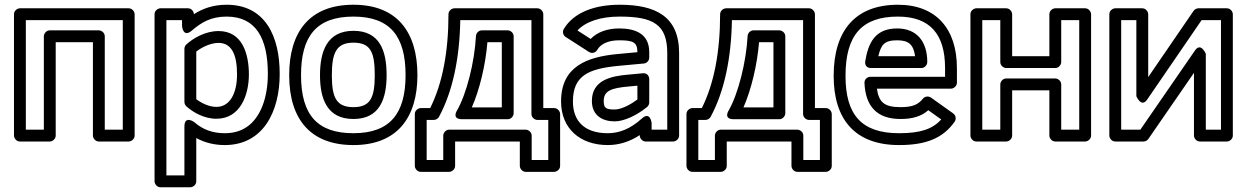

<svg xmlns="http://www.w3.org/2000/svg" viewBox="-20 -572 5255 810"><path d="M422 -25V-419C422 -434.1 407.7 -444 397 -444H190C174.9 -444 165 -429.7 165 -419V-25H89V-487H498V-25ZM372 0C372 10.7 381.9 25 397 25H523C533.7 25 548 15.1 548 0V-512C548 -522.7 538.1 -537 523 -537H64C53.3 -537 39 -527.1 39 -512V0C39 10.7 48.9 25 64 25H190C200.7 25 215 15.1 215 0V-394H372Z M936 -502C1060.2 -502 1110 -409.7 1110 -260C1110 -156 1077.1 -76.1 1024 -38.4C997.6 -19.6 966.3 -10 928 -10C876.7 -10 835 -25.5 799.6 -56.7C799.6 -56.7 758 -87.4 758 -38V168H682V-487H748V-462C748 -462 751.8 -410.9 789.3 -443C829.4 -477.4 869.8 -502 936 -502ZM1160 -260C1160 -418.1 1099.7 -552 936 -552C879 -552 834.6 -535.6 798.1 -512.2C797 -525.4 787.3 -537 773 -537H657C646.3 -537 632 -527.1 632 -512V193C632 203.7 641.9 218 657 218H783C793.7 218 808 208.1 808 193V10.3C843 29.7 884 40 928 40C1090.5 40 1160 -101.3 1160 -260ZM893 -71C993.6 -71 1030 -171.2 1030 -258C1030 -343.7 1002.9 -441 902 -441C846.4 -441 795.6 -411.3 766.1 -384.5C760.9 -379.7 758 -372.3 758 -366V-142C758 -134.8 761.5 -127.7 766.3 -123.4C793.4 -99 840.1 -71 893 -71ZM893 -121C862.6 -121 830.4 -136.5 808 -153.7V-354.4C831.7 -373 868.7 -391 902 -391C956.8 -391 980 -342.3 980 -258C980 -176.8 948.9 -121 893 -121Z M1471 -502C1627.2 -502 1691 -417.6 1691 -255C1691 -94.2 1626.4 -10 1471 -10C1320.6 -10 1250 -85 1250 -255C1250 -418.1 1313.8 -502 1471 -502ZM1471 -552C1284.4 -552 1200 -435.8 1200 -255C1200 -65 1293.4 40 1471 40C1655.7 40 1741 -76.2 1741 -255C1741 -435.2 1656.8 -552 1471 -552ZM1471 -70C1581.6 -70 1611 -154.6 1611 -255C1611 -356.3 1583.1 -442 1471 -442C1359.7 -442 1330 -354.9 1330 -255C1330 -154.6 1360 -70 1471 -70ZM1471 -120C1399.2 -120 1380 -159.7 1380 -255C1380 -350.4 1399.7 -392 1471 -392C1543.1 -392 1561 -352.4 1561 -255C1561 -159.3 1542.1 -120 1471 -120Z M1832 -79.1C1889.9 -186.7 1919 -326.2 1921.8 -487H2222V-91C2222 -75.9 2236.3 -66 2247 -66H2293V103H2223V0C2223 -15.1 2208.7 -25 2198 -25H1875C1859.9 -25 1850 -10.7 1850 0V103H1780V-66H1810C1819.4 -66 1828.1 -71.9 1832 -79.1ZM1794.8 -116H1755C1744.3 -116 1730 -106.1 1730 -91V128C1730 138.7 1739.9 153 1755 153H1875C1885.7 153 1900 143.1 1900 128V25H2173V128C2173 138.7 2182.9 153 2198 153H2318C2328.7 153 2343 143.1 2343 128V-91C2343 -101.7 2333.1 -116 2318 -116H2272V-512C2272 -522.7 2262.1 -537 2247 -537H1897C1886.3 -537 1872 -527.1 1872 -512C1872 -352.1 1846.1 -218.3 1794.8 -116ZM1988 -420.3C1982.1 -309.1 1947.9 -175.3 1908.3 -106.4C1908.3 -106.4 1883.3 -69 1930 -69H2122C2137.1 -69 2147 -83.3 2147 -94V-419C2147 -434.1 2132.7 -444 2122 -444H2013C1999.3 -444 1988.7 -432.3 1988 -420.3ZM2036.3 -394H2097V-119H1970.5C2003.4 -193.6 2028.2 -297 2036.3 -394Z M2594 -502C2735.8 -502 2795 -469.1 2795 -348V-25H2729V-53C2729 -53 2723.9 -104.8 2687.2 -71.5C2640.7 -29.3 2593.6 -10 2544 -10C2449.4 -10 2397 -57.9 2397 -144C2397 -254.5 2464.9 -282.1 2588.4 -294.1L2696.3 -304.1C2709.3 -305.3 2719 -316.8 2719 -329V-352C2719 -431.9 2656.9 -452 2592 -452C2543 -452 2499.4 -437 2471.9 -407.7L2416.1 -443.5C2451.1 -480.9 2513 -502 2594 -502ZM2594 -552C2491.2 -552 2401.7 -521.1 2358.6 -449.9C2351.8 -438.7 2355.1 -423.3 2366.5 -416L2464.5 -353C2478.3 -344.1 2493.5 -350.5 2499.8 -361.8C2512.7 -384.8 2543.8 -402 2592 -402C2652.1 -402 2669 -393.4 2669 -351.8L2583.6 -343.9C2457.2 -331.6 2347 -292.4 2347 -144C2347 -29.1 2428 40 2544 40C2591.4 40 2636.3 25.9 2679 -2V0C2679 10.7 2688.9 25 2704 25H2820C2830.7 25 2845 15.1 2845 0V-348C2845 -503.2 2745.4 -552 2594 -552ZM2477 -146C2477 -84.4 2522.1 -60 2573 -60C2593.5 -60 2615.2 -66.1 2639.1 -76.6C2663.4 -87.3 2686.9 -102.1 2709.8 -120.6C2715.6 -125.3 2719 -132.7 2719 -140V-238C2719 -248.7 2712.2 -264.8 2691.7 -262.9L2627.7 -256.9C2559.3 -250.9 2477 -234.7 2477 -146ZM2573 -110C2535.5 -110 2527 -116.6 2527 -146C2527 -188.9 2558.2 -200.6 2632.3 -207.1L2669 -210.5V-152.2C2646.3 -135.1 2604.2 -110 2573 -110Z M2978 -79.1C3035.9 -186.7 3065 -326.2 3067.8 -487H3368V-91C3368 -75.9 3382.3 -66 3393 -66H3439V103H3369V0C3369 -15.1 3354.7 -25 3344 -25H3021C3005.9 -25 2996 -10.7 2996 0V103H2926V-66H2956C2965.4 -66 2974.1 -71.9 2978 -79.1ZM2940.8 -116H2901C2890.3 -116 2876 -106.1 2876 -91V128C2876 138.7 2885.9 153 2901 153H3021C3031.7 153 3046 143.1 3046 128V25H3319V128C3319 138.7 3328.9 153 3344 153H3464C3474.7 153 3489 143.1 3489 128V-91C3489 -101.7 3479.1 -116 3464 -116H3418V-512C3418 -522.7 3408.1 -537 3393 -537H3043C3032.3 -537 3018 -527.1 3018 -512C3018 -352.1 2992.1 -218.3 2940.8 -116ZM3134 -420.3C3128.1 -309.1 3093.9 -175.3 3054.3 -106.4C3054.3 -106.4 3029.3 -69 3076 -69H3268C3283.1 -69 3293 -83.3 3293 -94V-419C3293 -434.1 3278.7 -444 3268 -444H3159C3145.3 -444 3134.7 -432.3 3134 -420.3ZM3182.3 -394H3243V-119H3116.5C3149.4 -193.6 3174.2 -297 3182.3 -394Z M3768 -502C3903.5 -502 3967 -427.4 3967 -285V-248H3652C3638.9 -248 3626.3 -237.5 3627 -221.9C3631.3 -125.5 3677.7 -70 3779 -70C3827.9 -70 3866.1 -80.3 3896.2 -107L3951 -68C3914.4 -28.2 3865.1 -10 3773 -10C3614.4 -10 3547 -87.6 3547 -252C3547 -425.7 3617.9 -502 3768 -502ZM3768 -552C3590.1 -552 3497 -444.9 3497 -252C3497 -67.5 3587.6 40 3773 40C3885.9 40 3958 11.6 4007.4 -58.6C4014.5 -68.6 4013.1 -85.1 4001.5 -93.4L3907.5 -160.4C3898 -167.1 3882.2 -166.4 3873.6 -155.7C3853.2 -130.5 3829.7 -120 3779 -120C3709.7 -120 3687.8 -141.2 3679.4 -198H3992C4002.7 -198 4017 -207.9 4017 -223V-285C4017 -447.4 3931.8 -552 3768 -552ZM3892 -310C3892 -397.1 3847.4 -452 3765 -452C3669.6 -452 3642.7 -388.1 3630.3 -314.1C3629.1 -306.7 3628.4 -285 3655 -285H3867C3882.1 -285 3892 -299.3 3892 -310ZM3840.5 -335H3685.4C3697.1 -382.8 3710 -402 3765 -402C3813.1 -402 3833.9 -384.2 3840.5 -335Z M4533 -25H4457V-216C4457 -231.1 4442.7 -241 4432 -241H4225C4209.9 -241 4200 -226.7 4200 -216V-25H4124V-487H4200V-310C4200 -294.9 4214.3 -285 4225 -285H4432C4447.1 -285 4457 -299.3 4457 -310V-487H4533ZM4558 25C4568.7 25 4583 15.1 4583 0V-512C4583 -522.7 4573.1 -537 4558 -537H4432C4421.3 -537 4407 -527.1 4407 -512V-335H4250V-512C4250 -522.7 4240.1 -537 4225 -537H4099C4088.3 -537 4074 -527.1 4074 -512V0C4074 10.7 4083.9 25 4099 25H4225C4235.7 25 4250 15.1 4250 0V-191H4407V0C4407 10.7 4416.9 25 4432 25Z M4790.9 -25H4710V-487H4774V-166C4774 -166 4795 -115.9 4819.6 -151.9L5049.2 -487H5131V-25H5067V-345C5067 -345 5046.2 -395.2 5021.4 -359.2ZM4804 25C4811.4 25 4819.8 21.1 4824.6 14.2L5017 -264.7V0C5017 10.7 5026.9 25 5042 25H5156C5166.7 25 5181 15.1 5181 0V-512C5181 -522.7 5171.1 -537 5156 -537H5036C5028.6 -537 5020.1 -533 5015.4 -526.1L4824 -246.7V-512C4824 -522.7 4814.1 -537 4799 -537H4685C4674.3 -537 4660 -527.1 4660 -512V0C4660 10.7 4669.9 25 4685 25Z"/></svg>

Font: Fog Sans
Style: Outline
Weight: 700
Foundry: Intel Corporation
Version: Version 1.00